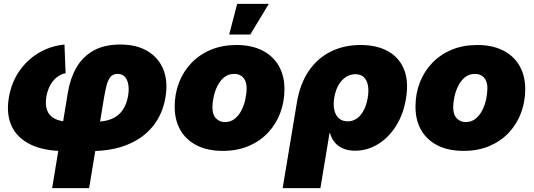

<svg xmlns="http://www.w3.org/2000/svg" viewBox="-20 -772 2768 996"><path d="M250.5 204.1 332.5 -294.4Q344.7 -366.7 376.7 -422.1Q408.7 -477.5 464.6 -509.3Q520.5 -541 604.5 -541Q688.5 -541 745.6 -506.8Q802.7 -472.7 827.4 -411.4Q852.1 -350.1 838.4 -267.6Q824.2 -181.2 774.4 -118.7Q724.6 -56.2 642.6 -22.2Q560.5 11.7 450.2 11.7H318.4Q208 11.7 138.2 -22.5Q68.4 -56.6 40 -118.9Q11.7 -181.2 25.9 -265.6Q38.6 -341.8 78.6 -400.9Q118.7 -460 179.2 -496.6Q239.7 -533.2 314.5 -541L320.3 -392.1Q297.4 -388.2 276.4 -372.3Q255.4 -356.4 240.7 -330.1Q226.1 -303.7 220.2 -268.6Q213.9 -229.5 224.1 -200.7Q234.4 -171.9 263.9 -156.2Q293.5 -140.6 343.8 -140.6H475.6Q526.9 -140.6 561.8 -156.2Q596.7 -171.9 616.9 -201.9Q637.2 -231.9 644.5 -274.9Q649.9 -308.1 645.5 -333.7Q641.1 -359.4 627.2 -374Q613.3 -388.7 590.3 -388.7Q565.4 -388.7 552.2 -371.8Q539.1 -355 532.5 -327.4Q525.9 -299.8 520 -267.6L442.4 204.1Z M1135.7 10.7Q1057.6 10.7 1001.7 -17.3Q945.8 -45.4 916 -96.9Q886.2 -148.4 886.2 -218.3Q886.2 -285.6 908.7 -343.8Q931.2 -401.9 973.4 -445.8Q1015.6 -489.7 1074.7 -514.2Q1133.8 -538.6 1206.5 -538.6Q1284.7 -538.6 1340.3 -510.5Q1396 -482.4 1425.8 -430.9Q1455.6 -379.4 1455.6 -309.6Q1455.6 -244.6 1434.1 -186.8Q1412.6 -128.9 1371.1 -84.5Q1329.6 -40 1270.3 -14.6Q1210.9 10.7 1135.7 10.7ZM1146.5 -138.7Q1176.3 -138.7 1197.8 -156Q1219.2 -173.3 1232.9 -200.2Q1246.6 -227.1 1252.9 -257.6Q1259.3 -288.1 1259.3 -314.5Q1259.3 -339.4 1250.7 -356Q1242.2 -372.6 1227.8 -380.6Q1213.4 -388.7 1195.8 -388.7Q1165.5 -388.7 1144 -371.8Q1122.6 -355 1108.9 -328.1Q1095.2 -301.3 1088.6 -271.2Q1082 -241.2 1082 -214.4Q1082 -176.8 1100.8 -157.7Q1119.6 -138.7 1146.5 -138.7ZM1168.9 -592.8 1210.4 -752H1374.5L1278.3 -592.8Z M1446.3 204.1 1520 -239.7Q1536.1 -336.9 1581.5 -403.6Q1627 -470.2 1695.8 -504.4Q1764.6 -538.6 1850.6 -538.6Q1934.1 -538.6 1992.2 -506.6Q2050.3 -474.6 2075.7 -412.6Q2101.1 -350.6 2085.9 -259.8Q2072.3 -177.7 2033.4 -117.2Q1994.6 -56.6 1939.7 -23.4Q1884.8 9.8 1822.3 9.8Q1786.1 9.8 1759.5 -1.7Q1732.9 -13.2 1716.1 -33.7Q1699.2 -54.2 1691.9 -82H1689.5L1642.1 204.1ZM1783.2 -142.6Q1810.1 -142.6 1831.3 -157.5Q1852.5 -172.4 1866.9 -200Q1881.3 -227.5 1887.7 -265.1Q1894 -303.2 1888.4 -330.3Q1882.8 -357.4 1866.7 -372.3Q1850.6 -387.2 1823.7 -387.2Q1796.9 -387.2 1774.2 -372.3Q1751.5 -357.4 1735.8 -330.3Q1720.2 -303.2 1713.9 -265.1Q1708 -228 1714.6 -200.2Q1721.2 -172.4 1738.8 -157.5Q1756.3 -142.6 1783.2 -142.6Z M2384.8 10.7Q2306.6 10.7 2250.7 -17.3Q2194.8 -45.4 2165 -96.9Q2135.3 -148.4 2135.3 -218.3Q2135.3 -285.6 2157.7 -343.8Q2180.2 -401.9 2222.4 -445.8Q2264.6 -489.7 2323.7 -514.2Q2382.8 -538.6 2455.6 -538.6Q2533.7 -538.6 2589.4 -510.5Q2645 -482.4 2674.8 -430.9Q2704.6 -379.4 2704.6 -309.6Q2704.6 -244.6 2683.1 -186.8Q2661.6 -128.9 2620.1 -84.5Q2578.6 -40 2519.3 -14.6Q2460 10.7 2384.8 10.7ZM2395.5 -138.7Q2425.3 -138.7 2446.8 -156Q2468.3 -173.3 2481.9 -200.2Q2495.6 -227.1 2502 -257.6Q2508.3 -288.1 2508.3 -314.5Q2508.3 -339.4 2499.8 -356Q2491.2 -372.6 2476.8 -380.6Q2462.4 -388.7 2444.8 -388.7Q2414.6 -388.7 2393.1 -371.8Q2371.6 -355 2357.9 -328.1Q2344.2 -301.3 2337.6 -271.2Q2331.1 -241.2 2331.1 -214.4Q2331.1 -176.8 2349.9 -157.7Q2368.7 -138.7 2395.5 -138.7Z"/></svg>

Font: Inter 24pt Black
Style: Italic
Weight: 900
Italic angle: -9.3988°
Designer: Rasmus Andersson
Foundry: rsms
Version: Version 4.001;git-66647c0bb